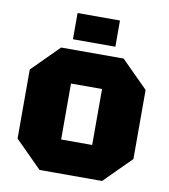

<svg xmlns="http://www.w3.org/2000/svg" viewBox="-82 -796 763 865"><g transform="rotate(10 300.0 -363.0)"><path d="M35 -122V-438L157 -560H443L565 -438V-122L443 0H157ZM229 -152H371V-408H229ZM203 -606V-726H397V-606Z"/></g></svg>

Font: Tektur ExtraBold
Style: Regular
Weight: 800
Designer: Adam Jagosz
Foundry: Adam Jagosz
Version: Version 1.005;gftools[0.9.30]